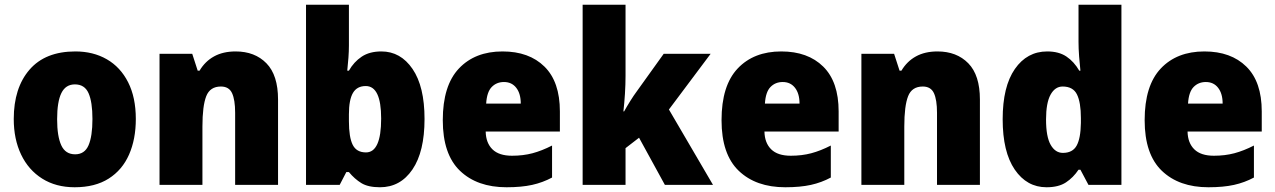

<svg xmlns="http://www.w3.org/2000/svg" viewBox="-20 -780 5379 810"><path d="M553 -278Q553 -193 524.5 -128Q496 -63 438.5 -26.5Q381 10 295 10Q216 10 158 -26.5Q100 -63 69 -128Q38 -193 38 -278Q38 -409 104.5 -486Q171 -563 298 -563Q373 -563 430.5 -530Q488 -497 520.5 -433Q553 -369 553 -278ZM221 -277Q221 -205 238.5 -167Q256 -129 297 -129Q337 -129 353.5 -167Q370 -205 370 -278Q370 -350 353.5 -387Q337 -424 296 -424Q257 -424 239 -387.5Q221 -351 221 -277Z M974 -563Q1055 -563 1104 -513Q1153 -463 1153 -360V0H972V-304Q972 -359 959 -387Q946 -415 912 -415Q866 -415 850 -374Q834 -333 834 -246V0H653V-553H791L814 -482H822Q845 -521 883 -542Q921 -563 974 -563Z M1452 -588Q1452 -564 1450 -537Q1448 -510 1445 -482H1452Q1473 -519 1506 -541Q1539 -563 1589 -563Q1670 -563 1720.5 -489Q1771 -415 1771 -278Q1771 -140 1720 -65Q1669 10 1583 10Q1533 10 1504.5 -7.5Q1476 -25 1452 -54H1441L1413 0H1271V-760H1452ZM1523 -417Q1486 -417 1469 -388Q1452 -359 1452 -298V-269Q1452 -201 1468 -169Q1484 -137 1524 -137Q1588 -137 1588 -280Q1588 -417 1523 -417Z M2100 -563Q2212 -563 2277 -499Q2342 -435 2342 -310V-225H2029Q2030 -177 2057.5 -150Q2085 -123 2140 -123Q2187 -123 2226.5 -133.5Q2266 -144 2309 -166V-31Q2270 -10 2225 0Q2180 10 2117 10Q1993 10 1920.5 -59.5Q1848 -129 1848 -273Q1848 -419 1916 -491Q1984 -563 2100 -563ZM2106 -434Q2075 -434 2054.5 -413Q2034 -392 2031 -343H2177Q2177 -385 2158 -409.5Q2139 -434 2106 -434Z M2619 -460Q2619 -424 2616.5 -384.5Q2614 -345 2610 -310H2613Q2624 -330 2639 -354Q2654 -378 2666 -394L2780 -553H2978L2802 -318L2988 0H2785L2676 -199L2619 -155V0H2438V-760H2619Z M3276 -563Q3388 -563 3453 -499Q3518 -435 3518 -310V-225H3205Q3206 -177 3233.5 -150Q3261 -123 3316 -123Q3363 -123 3402.5 -133.5Q3442 -144 3485 -166V-31Q3446 -10 3401 0Q3356 10 3293 10Q3169 10 3096.5 -59.5Q3024 -129 3024 -273Q3024 -419 3092 -491Q3160 -563 3276 -563ZM3282 -434Q3251 -434 3230.5 -413Q3210 -392 3207 -343H3353Q3353 -385 3334 -409.5Q3315 -434 3282 -434Z M3935 -563Q4016 -563 4065 -513Q4114 -463 4114 -360V0H3933V-304Q3933 -359 3920 -387Q3907 -415 3873 -415Q3827 -415 3811 -374Q3795 -333 3795 -246V0H3614V-553H3752L3775 -482H3783Q3806 -521 3844 -542Q3882 -563 3935 -563Z M4395 10Q4312 10 4261 -64.5Q4210 -139 4210 -277Q4210 -415 4261.5 -489Q4313 -563 4398 -563Q4447 -563 4479 -541.5Q4511 -520 4533 -482H4538Q4535 -509 4532.5 -542Q4530 -575 4530 -603V-760H4711V0H4572L4538 -64H4530Q4508 -31 4477 -10.5Q4446 10 4395 10ZM4464 -135Q4505 -135 4522 -165.5Q4539 -196 4540 -261V-282Q4540 -348 4523.5 -381.5Q4507 -415 4463 -415Q4431 -415 4412 -380.5Q4393 -346 4393 -276Q4393 -203 4412.5 -169Q4432 -135 4464 -135Z M5061 -563Q5173 -563 5238 -499Q5303 -435 5303 -310V-225H4990Q4991 -177 5018.5 -150Q5046 -123 5101 -123Q5148 -123 5187.5 -133.5Q5227 -144 5270 -166V-31Q5231 -10 5186 0Q5141 10 5078 10Q4954 10 4881.5 -59.5Q4809 -129 4809 -273Q4809 -419 4877 -491Q4945 -563 5061 -563ZM5067 -434Q5036 -434 5015.5 -413Q4995 -392 4992 -343H5138Q5138 -385 5119 -409.5Q5100 -434 5067 -434Z"/></svg>

Font: Noto Sans Malayalam SemiCondensed Black
Style: Regular
Weight: 900
Width: 4
Designer: Jelle Bosma - Monotype Design Team
Foundry: Monotype Imaging Inc.
Version: Version 2.104; ttfautohint (v1.8.4.7-5d5b)